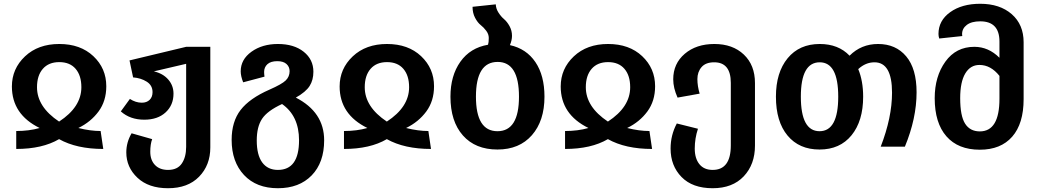

<svg xmlns="http://www.w3.org/2000/svg" viewBox="-20 -777 5505 1017"><path d="M43 -319Q43 -413 112.5 -478.5Q182 -544 294 -544Q406 -544 474.5 -479.5Q543 -415 543 -320Q543 -242 502 -186.5Q461 -131 395 -99Q459 -83 513 -83L527 12Q386 12 293 -40Q204 12 66 12V-83Q134 -83 190 -99Q43 -171 43 -319ZM176 -315Q176 -211 293 -133Q411 -210 411 -315Q411 -377 380.5 -412.5Q350 -448 294 -448Q238 -448 207 -412.5Q176 -377 176 -315Z M966 -529H1094V4Q1094 98 1034.5 159Q975 220 870 220Q767 220 708 164.5Q649 109 649 30Q649 -23 677 -71L786 -40Q776 -13 776 27Q776 71 801 97Q826 123 870 123Q920 123 943 89Q966 55 966 1V-439L795 -399Q843 -388 871 -356Q899 -324 899 -281Q899 -220 857 -181.5Q815 -143 744 -143Q669 -143 620 -187L668 -253Q699 -233 731 -233Q757 -233 772.5 -248Q788 -263 788 -289Q788 -325 757 -344.5Q726 -364 685 -367L666 -457Z M1547 -260Q1697 -183 1697 -34Q1697 84 1631 152Q1565 220 1452 220Q1338 220 1272.5 150Q1207 80 1207 -36Q1207 -133 1254.5 -194.5Q1302 -256 1407 -302Q1473 -331 1493.5 -351Q1514 -371 1514 -400Q1514 -423 1497.5 -438Q1481 -453 1449 -453Q1414 -453 1396.5 -437Q1379 -421 1379 -396Q1379 -385 1381 -371L1268 -341Q1255 -374 1255 -399Q1255 -462 1312 -503Q1369 -544 1452 -544Q1537 -544 1588.5 -503Q1640 -462 1640 -397Q1640 -353 1620 -321.5Q1600 -290 1547 -260ZM1452 123Q1564 123 1564 -34Q1564 -163 1474 -226Q1396 -190 1368 -147.5Q1340 -105 1340 -33Q1340 44 1369 83.5Q1398 123 1452 123Z M1779 -319Q1779 -413 1848.5 -478.5Q1918 -544 2030 -544Q2142 -544 2210.5 -479.5Q2279 -415 2279 -320Q2279 -242 2238 -186.5Q2197 -131 2131 -99Q2195 -83 2249 -83L2263 12Q2122 12 2029 -40Q1940 12 1802 12V-83Q1870 -83 1926 -99Q1779 -171 1779 -319ZM1912 -315Q1912 -211 2029 -133Q2147 -210 2147 -315Q2147 -377 2116.5 -412.5Q2086 -448 2030 -448Q1974 -448 1943 -412.5Q1912 -377 1912 -315Z M2681 -538Q2768 -519 2816 -448Q2864 -377 2864 -265Q2864 -137 2797.5 -61Q2731 15 2615 15Q2498 15 2432 -59.5Q2366 -134 2366 -265Q2366 -376 2418.5 -450Q2471 -524 2565 -540Q2569 -552 2569 -576Q2569 -596 2555.5 -614Q2542 -632 2526 -644.5Q2510 -657 2496.5 -682.5Q2483 -708 2483 -741L2606 -754Q2607 -731 2620.5 -710Q2634 -689 2650 -675.5Q2666 -662 2679 -638.5Q2692 -615 2692 -587Q2692 -564 2681 -538ZM2729 -265Q2729 -449 2616 -449Q2501 -449 2501 -265Q2501 -82 2615 -82Q2729 -82 2729 -265Z M2950 -319Q2950 -413 3019.5 -478.5Q3089 -544 3201 -544Q3313 -544 3381.5 -479.5Q3450 -415 3450 -320Q3450 -242 3409 -186.5Q3368 -131 3302 -99Q3366 -83 3420 -83L3434 12Q3293 12 3200 -40Q3111 12 2973 12V-83Q3041 -83 3097 -99Q2950 -171 2950 -319ZM3083 -315Q3083 -211 3200 -133Q3318 -210 3318 -315Q3318 -377 3287.5 -412.5Q3257 -448 3201 -448Q3145 -448 3114 -412.5Q3083 -377 3083 -315Z M3764 -544Q3861 -544 3920 -488Q3979 -432 3979 -337V-6Q3979 94 3919.5 157Q3860 220 3755 220Q3648 220 3590 160.5Q3532 101 3532 10Q3532 -61 3565 -123L3677 -95Q3660 -44 3660 10Q3660 62 3684.5 92.5Q3709 123 3755 123Q3851 123 3851 -7V-338Q3851 -447 3763 -447Q3718 -447 3696 -421.5Q3674 -396 3674 -358Q3674 -321 3686 -281L3569 -260Q3546 -311 3546 -357Q3546 -440 3607 -492Q3668 -544 3764 -544Z M4631 -544Q4725 -544 4780 -478.5Q4835 -413 4835 -288Q4835 -150 4773 0H4645Q4705 -155 4705 -286Q4705 -447 4612 -447Q4565 -447 4526 -411Q4552 -348 4552 -265Q4552 -136 4490.5 -60.5Q4429 15 4321 15Q4213 15 4151.5 -59Q4090 -133 4090 -265Q4090 -393 4152 -468.5Q4214 -544 4322 -544Q4421 -544 4480 -482Q4542 -544 4631 -544ZM4420 -265Q4420 -447 4322 -447Q4222 -447 4222 -265Q4222 -82 4321 -82Q4420 -82 4420 -265Z M5172 -757Q5276 -757 5339 -702Q5402 -647 5402 -553V-252Q5402 -122 5341.5 -53Q5281 16 5170 16Q5055 16 4993 -55Q4931 -126 4931 -257Q4931 -372 4987.5 -450.5Q5044 -529 5141 -529Q5216 -529 5274 -471V-557Q5274 -664 5172 -664Q5126 -664 5101 -645Q5076 -626 5076 -596Q5076 -591 5077 -586L4955 -573Q4951 -585 4951 -597Q4951 -668 5013 -712.5Q5075 -757 5172 -757ZM5170 -81Q5274 -81 5274 -254V-375Q5228 -433 5168 -433Q5120 -433 5093 -388Q5066 -343 5066 -257Q5066 -163 5092 -122Q5118 -81 5170 -81Z"/></svg>

Font: FiraGO Medium
Style: Regular
Weight: 500
Designer: bBox Type
Foundry: bBox Type GmbH
Version: Version 1.001;PS 001.001;hotconv 1.0.88;makeotf.lib2.5.64775